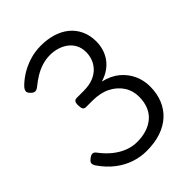

<svg xmlns="http://www.w3.org/2000/svg" viewBox="-254 -1024 1173 1173"><g transform="rotate(-45 333.0 -437.5)"><path d="M314 19Q263 19 212.5 2.5Q162 -14 116 -49Q70 -84 33 -137Q23 -150 21.5 -163.5Q20 -177 39 -191Q54 -204 67.5 -204.5Q81 -205 92 -189Q123 -148 158.5 -119.5Q194 -91 233 -76Q272 -61 312 -61Q358 -61 395 -73Q432 -85 459.5 -108.5Q487 -132 501.5 -167.5Q516 -203 516 -249Q516 -301 489 -342.5Q462 -384 413.5 -408.5Q365 -433 297 -433H242Q226 -433 220.5 -444Q215 -455 215 -476Q215 -498 222 -505.5Q229 -513 242 -513H300Q348 -513 381.5 -526Q415 -539 437 -561.5Q459 -584 469.5 -612Q480 -640 480 -669Q480 -707 465 -734.5Q450 -762 425.5 -779.5Q401 -797 371.5 -805.5Q342 -814 312 -814Q274 -814 240 -803Q206 -792 176.5 -774Q147 -756 120 -734Q103 -720 90.5 -720Q78 -720 64 -734Q47 -750 49.5 -763Q52 -776 61 -786Q86 -813 123.5 -837.5Q161 -862 209.5 -878Q258 -894 312 -894Q366 -894 413 -880Q460 -866 495 -838Q530 -810 550 -768Q570 -726 570 -672Q570 -641 561.5 -611Q553 -581 535 -554.5Q517 -528 488.5 -507.5Q460 -487 420 -475Q484 -460 525 -425.5Q566 -391 587 -344.5Q608 -298 608 -246Q608 -185 588 -136Q568 -87 530.5 -52.5Q493 -18 439 0.5Q385 19 314 19Z"/></g></svg>

Font: Playwrite HR Lijeva
Style: Regular
Weight: 400
Designer: Veronika Burian, José Scaglione
Foundry: TypeTogether
Version: Version 1.002